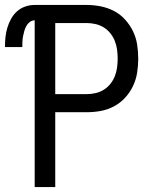

<svg xmlns="http://www.w3.org/2000/svg" viewBox="-30 -755 650 775"><path d="M110 0V-673Q99 -673 90 -666Q81 -659 76 -649.5Q71 -640 68 -629.5Q65 -619 63 -608.5Q61 -598 60.5 -587Q60 -576 60 -565H-10Q-10 -585 -8 -604.5Q-6 -624 -0.5 -642.5Q5 -661 14.5 -678.5Q24 -696 38.5 -709Q53 -722 71.5 -728.5Q90 -735 110 -735H319Q348 -735 376 -729.5Q404 -724 429.5 -711Q455 -698 474.5 -676.5Q494 -655 506.5 -629.5Q519 -604 523.5 -575.5Q528 -547 528 -518Q528 -490 523.5 -461.5Q519 -433 506.5 -407Q494 -381 474.5 -360Q455 -339 429.5 -325.5Q404 -312 376 -307Q348 -302 319 -302H193V0ZM319 -375Q337 -375 355 -379Q373 -383 388.5 -392.5Q404 -402 415.5 -416.5Q427 -431 433.5 -447.5Q440 -464 442.5 -482Q445 -500 445 -518Q445 -536 442.5 -554.5Q440 -573 433.5 -589.5Q427 -606 415.5 -620.5Q404 -635 388.5 -644.5Q373 -654 355 -658Q337 -662 319 -662H193V-375Z"/></svg>

Font: Iosevka Extended
Style: Regular
Weight: 400
Width: 7
Monospace: yes
Designer: Belleve Invis
Foundry: Belleve Invis
Version: Version 32.5.0; ttfautohint (v1.8.4)